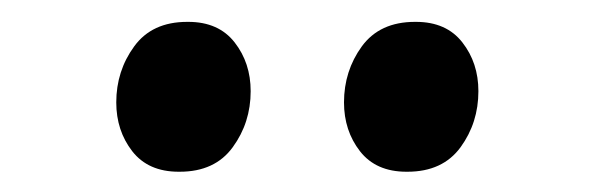

<svg xmlns="http://www.w3.org/2000/svg" viewBox="-20 -808 558 180"><path d="M147.5 -647Q119 -647 104 -666.2Q89 -685.5 89 -712Q89 -741.5 105.8 -764.5Q122.5 -787.5 155.5 -787.5H156.5Q185 -787.5 200 -768.2Q215 -749 215 -722.5Q215 -693 198.2 -670Q181.5 -647 148.5 -647ZM361 -647Q332.5 -647 317.5 -666.2Q302.5 -685.5 302.5 -712Q302.5 -741.5 319.2 -764.5Q336 -787.5 369 -787.5H370Q398.5 -787.5 413.5 -768.2Q428.5 -749 428.5 -722.5Q428.5 -693 411.8 -670Q395 -647 362 -647Z"/></svg>

Font: Merriweather 28pt Medium
Style: Regular
Weight: 500
Version: Version 2.100